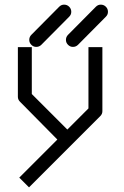

<svg xmlns="http://www.w3.org/2000/svg" viewBox="-20 -679 532 827"><path d="M264 -507Q264 -520 273 -529L393 -650Q402 -659 414 -659Q427 -659 436 -650Q445 -641 445 -628Q445 -616 436 -607L316 -486Q307 -477 294 -477Q282 -477 273 -486Q264 -495 264 -507ZM106 -507Q106 -520 115 -529L235 -650Q244 -659 256 -659Q269 -659 278 -650Q287 -641 287 -628Q287 -616 278 -607L158 -486Q149 -477 136 -477Q124 -477 115 -486Q106 -495 106 -507ZM227 -78 66 -241Q57 -250 57 -262V-476H117V-274L270 -121L361 -212V-476H421V-200Q421 -188 412 -179L105 128L63 86Z"/></svg>

Font: IBM 3270 Semi-Condensed
Style: Condensed
Weight: 400
Monospace: yes
Version: Version 2.3.1